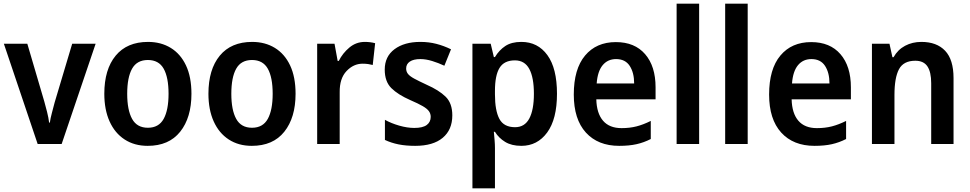

<svg xmlns="http://www.w3.org/2000/svg" viewBox="-20 -780 5253 1040"><path d="M184 0 1 -543H128L220 -230Q227 -205 235 -173.5Q243 -142 246 -116H250Q253 -138 261 -168Q269 -198 276 -225L371 -543H498L314 0Z M1017 -272Q1017 -143 956 -66.5Q895 10 780 10Q708 10 655 -24.5Q602 -59 573.5 -122.5Q545 -186 545 -272Q545 -404 606.5 -478.5Q668 -553 782 -553Q852 -553 905 -520.5Q958 -488 987.5 -425.5Q1017 -363 1017 -272ZM669 -272Q669 -184 695.5 -136Q722 -88 781 -88Q840 -88 866.5 -136Q893 -184 893 -272Q893 -361 866.5 -408Q840 -455 781 -455Q722 -455 695.5 -408Q669 -361 669 -272Z M1581 -272Q1581 -143 1520 -66.5Q1459 10 1344 10Q1272 10 1219 -24.5Q1166 -59 1137.5 -122.5Q1109 -186 1109 -272Q1109 -404 1170.5 -478.5Q1232 -553 1346 -553Q1416 -553 1469 -520.5Q1522 -488 1551.5 -425.5Q1581 -363 1581 -272ZM1233 -272Q1233 -184 1259.5 -136Q1286 -88 1345 -88Q1404 -88 1430.5 -136Q1457 -184 1457 -272Q1457 -361 1430.5 -408Q1404 -455 1345 -455Q1286 -455 1259.5 -408Q1233 -361 1233 -272Z M1956 -553Q1986 -553 2012 -546L1999 -428Q1988 -431 1974.5 -433Q1961 -435 1944 -435Q1895 -435 1857 -395Q1819 -355 1820 -280V0H1698V-543H1792L1809 -450H1815Q1836 -492 1872.5 -522.5Q1909 -553 1956 -553Z M2430 -155Q2430 -77 2378 -33.5Q2326 10 2229 10Q2178 10 2138.5 2Q2099 -6 2065 -22V-131Q2099 -112 2142.5 -99.5Q2186 -87 2224 -87Q2270 -87 2291.5 -103Q2313 -119 2313 -147Q2313 -164 2303.5 -177.5Q2294 -191 2270 -205Q2246 -219 2202 -238Q2136 -267 2100 -302.5Q2064 -338 2064 -403Q2064 -474 2117 -513.5Q2170 -553 2257 -553Q2303 -553 2343.5 -542.5Q2384 -532 2423 -513L2387 -424Q2355 -439 2321 -449.5Q2287 -460 2257 -460Q2220 -460 2200 -446.5Q2180 -433 2180 -409Q2180 -392 2190 -379.5Q2200 -367 2224 -354Q2248 -341 2291 -321Q2357 -292 2393.5 -256.5Q2430 -221 2430 -155Z M2804 -553Q2893 -553 2945 -481.5Q2997 -410 2997 -272Q2997 -135 2944 -62.5Q2891 10 2804 10Q2751 10 2716 -11.5Q2681 -33 2661 -66H2655Q2657 -45 2659 -21.5Q2661 2 2661 22V240H2539V-543H2638L2655 -471H2661Q2684 -509 2717.5 -531Q2751 -553 2804 -553ZM2769 -453Q2711 -453 2686 -412.5Q2661 -372 2661 -288V-269Q2661 -181 2685 -136Q2709 -91 2770 -91Q2822 -91 2847 -138Q2872 -185 2872 -272Q2872 -360 2847 -406.5Q2822 -453 2769 -453Z M3316 -552Q3418 -552 3474.5 -486.5Q3531 -421 3531 -307V-242H3210Q3212 -166 3246.5 -126Q3281 -86 3347 -86Q3391 -86 3428 -95.5Q3465 -105 3505 -125V-27Q3468 -8 3428 1Q3388 10 3334 10Q3219 10 3153.5 -62Q3088 -134 3088 -268Q3088 -406 3149 -479Q3210 -552 3316 -552ZM3317 -460Q3272 -460 3244.5 -427Q3217 -394 3212 -328H3415Q3415 -386 3391 -423Q3367 -460 3317 -460Z M3767 0H3645V-760H3767Z M4030 0H3908V-760H4030Z M4374 -552Q4476 -552 4532.5 -486.5Q4589 -421 4589 -307V-242H4268Q4270 -166 4304.5 -126Q4339 -86 4405 -86Q4449 -86 4486 -95.5Q4523 -105 4563 -125V-27Q4526 -8 4486 1Q4446 10 4392 10Q4277 10 4211.5 -62Q4146 -134 4146 -268Q4146 -406 4207 -479Q4268 -552 4374 -552ZM4375 -460Q4330 -460 4302.5 -427Q4275 -394 4270 -328H4473Q4473 -386 4449 -423Q4425 -460 4375 -460Z M4971 -553Q5054 -553 5099.5 -505Q5145 -457 5145 -357V0H5024V-329Q5024 -390 5003.5 -420.5Q4983 -451 4938 -451Q4874 -451 4849.5 -405Q4825 -359 4825 -266V0H4703V-543H4798L4814 -470H4820Q4843 -511 4882.5 -532Q4922 -553 4971 -553Z"/></svg>

Font: Noto Sans Khmer SemiCondensed SemiBold
Style: Regular
Weight: 600
Width: 4
Designer: Danh Hong and the Monotype Design Team
Foundry: Monotype Imaging Inc.
Version: Version 2.004; ttfautohint (v1.8.4.7-5d5b)